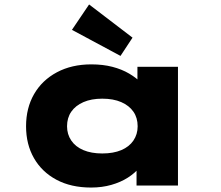

<svg xmlns="http://www.w3.org/2000/svg" viewBox="-20 -833 992 862"><path d="M389 9Q299 9 233.5 -26Q168 -61 132.5 -123Q97 -185 97 -266Q97 -348 133 -410.5Q169 -473 235.5 -508.5Q302 -544 390 -544Q442 -544 484.5 -533Q527 -522 560 -502.5Q593 -483 613.5 -461Q634 -439 641 -418L597 -412V-533H779V0H593V-146L631 -132Q627 -106 606.5 -81Q586 -56 554 -35.5Q522 -15 480 -3Q438 9 389 9ZM439 -144Q489 -144 524.5 -159Q560 -174 579 -202Q598 -230 598 -266Q598 -304 579 -331.5Q560 -359 524.5 -374.5Q489 -390 439 -390Q390 -390 354.5 -374.5Q319 -359 300 -331.5Q281 -304 281 -266Q281 -230 300 -202Q319 -174 354.5 -159Q390 -144 439 -144ZM521 -582 303 -699 380 -813 575 -664Z"/></svg>

Font: Lexend Tera ExtraBold
Style: Regular
Weight: 800
Designer: Bonnie Shaver-Troup, Thomas Jockin
Foundry: Lexend
Version: Version 1.007